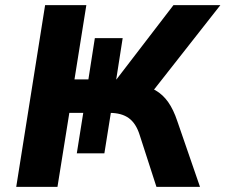

<svg xmlns="http://www.w3.org/2000/svg" viewBox="-20 -725 875 745"><path d="M43 0 155 -705H315L269 -417H323L348 -577H456L431 -417H432L653 -705H835L564 -360L514 -397Q555 -391 583.5 -374.5Q612 -358 632.5 -329Q653 -300 668 -255L756 0H587L522 -201Q508 -246 480 -266.5Q452 -287 405 -287H384L412 -299L385 -130H278L303 -287H249L203 0Z"/></svg>

Font: Nunito Sans 9pt ExtraBold
Style: Italic
Weight: 800
Italic angle: -9°
Version: Version 3.101;gftools[0.9.27]